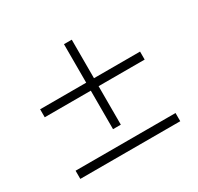

<svg xmlns="http://www.w3.org/2000/svg" viewBox="-119 -670 838 812"><g transform="rotate(-30 300.0 -264.0)"><path d="M319 -340H544V-301H319V-113H281V-301H56V-340H281V-528H319ZM56 0V-40H544V0Z"/></g></svg>

Font: wassup Sans
Style: Light
Weight: 200
Version: Version 2.001